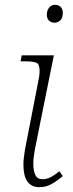

<svg xmlns="http://www.w3.org/2000/svg" viewBox="-20 -765 301 795"><path d="M206 -671Q192 -671 183 -679.5Q174 -688 174 -704Q174 -722 183.5 -733.5Q193 -745 208 -745Q222 -745 231 -736.5Q240 -728 240 -712Q240 -690 229.5 -680.5Q219 -671 206 -671ZM143 10Q77 10 77 -83Q77 -108 83 -142.5Q89 -177 96 -210L139 -431Q141 -439 142.5 -450.5Q144 -462 144 -473Q144 -498 132 -504.5Q120 -511 84 -511H65L70 -536H203L136 -204Q130 -177 124 -144Q118 -111 118 -87Q118 -57 126.5 -40Q135 -23 156 -23Q173 -23 189 -31Q205 -39 226 -56L240 -36Q218 -17 194.5 -3.5Q171 10 143 10Z"/></svg>

Font: Noto Serif ExtraLight
Style: Italic
Weight: 200
Italic angle: -12°
Designer: Monotype Design Team
Foundry: Monotype Imaging Inc.
Version: Version 2.014; ttfautohint (v1.8.4.7-5d5b)